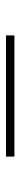

<svg xmlns="http://www.w3.org/2000/svg" viewBox="266 -650 68 640"><g transform="rotate(90 300.0 -330.0)"><path d="M98 -316V-344H502V-316Z"/></g></svg>

Font: TypoPRO Source Code Pro
Style: Regular
Weight: 200
Monospace: yes
Designer: Paul D. Hunt, Teo Tuominen
Foundry: Adobe Systems Incorporated
Version: Version 2.010;PS 1.0;hotconv 1.0.84;makeotf.lib2.5.63406